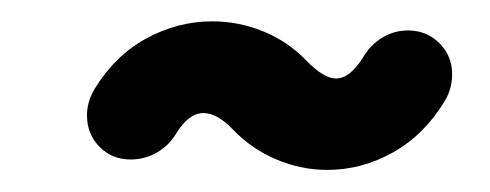

<svg xmlns="http://www.w3.org/2000/svg" viewBox="-20 -348 457 179"><path d="M360.4 -319.6Q377.8 -319.6 389.6 -307.8Q401.5 -295.9 401.5 -278.9Q401.5 -265.2 394.8 -254.1Q375.9 -222.6 346.7 -206.1Q317.4 -189.6 285.2 -189.6Q260.7 -189.6 237.8 -199.3Q214.8 -208.9 197.4 -227Q182.6 -242.6 169.6 -242.6Q155.9 -242.6 144.1 -223.3Q137.4 -212.2 126.1 -205.7Q114.8 -199.3 101.9 -199.3Q84.4 -199.3 72.8 -211.1Q61.1 -223 61.1 -240.4Q61.1 -253 67.8 -264.4Q86.7 -295.9 116.1 -312Q145.6 -328.1 177.8 -328.1Q202.6 -328.1 225.6 -318.7Q248.5 -309.3 265.6 -291.5Q281.9 -274.8 293.3 -274.8Q306.3 -274.8 318.9 -295.2Q325.6 -306.3 336.5 -313Q347.4 -319.6 360.4 -319.6Z"/></svg>

Font: 26F Galaxy Sans Extra Bold
Style: Italic
Weight: 800
Italic angle: -5°
Designer: C₂₉H₂₅N₃O₅
Version: Version 1.200